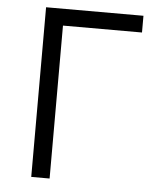

<svg xmlns="http://www.w3.org/2000/svg" viewBox="-52 -776 705 823"><g transform="rotate(5 300.0 -365.0)"><path d="M192 0H113V-730H532V-658H192Z"/></g></svg>

Font: JetBrains Mono Semi Light
Style: Regular
Weight: 350
Monospace: yes
Designer: Philipp Nurullin, Konstantin Bulenkov
Foundry: JetBrains
Version: 2.002